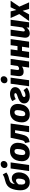

<svg xmlns="http://www.w3.org/2000/svg" viewBox="2310 -3170 879 5538"><g transform="rotate(-90 2749.0 -400.5)"><path d="M547 -294Q547 -220 517.5 -148.5Q488 -77 423 -29Q358 19 260 19Q155 19 92.5 -52Q30 -123 30 -251Q30 -406 87 -529.5Q144 -653 303 -689Q375 -705 410.5 -719Q446 -733 487 -759L543 -656Q504 -626 462 -608.5Q420 -591 354 -577Q289 -563 254 -527Q219 -491 207 -410Q243 -454 284.5 -477Q326 -500 382 -500Q428 -500 465.5 -475Q503 -450 525 -403.5Q547 -357 547 -294ZM367 -301Q367 -378 311 -378Q285 -378 254 -357Q223 -336 199 -301Q196 -262 196 -210Q196 -163 214.5 -137Q233 -111 267 -111Q322 -111 344 -168Q366 -225 367 -301Z M760 0H585L659 -533H834ZM672 -710Q672 -757 704.5 -788.5Q737 -820 785 -820Q826 -820 850.5 -796Q875 -772 875 -734Q875 -687 842.5 -655.5Q810 -624 762 -624Q721 -624 696.5 -648Q672 -672 672 -710Z M868 -210Q868 -295 898 -372.5Q928 -450 996 -500.5Q1064 -551 1171 -551Q1278 -551 1339 -490.5Q1400 -430 1400 -325Q1400 -241 1370.5 -162.5Q1341 -84 1272.5 -32.5Q1204 19 1096 19Q988 19 928 -41.5Q868 -102 868 -210ZM1221 -337Q1221 -381 1205.5 -401.5Q1190 -422 1158 -422Q1095 -422 1071 -351.5Q1047 -281 1047 -200Q1047 -153 1062 -132Q1077 -111 1110 -111Q1173 -111 1197 -183Q1221 -255 1221 -337Z M1881 0H1706L1763 -404H1684L1667 -326Q1635 -185 1614.5 -126.5Q1594 -68 1550.5 -33Q1507 2 1419 15L1394 -116Q1428 -127 1443.5 -142Q1459 -157 1471 -194.5Q1483 -232 1501 -323L1545 -533H1955Z M1989 -210Q1989 -295 2019 -372.5Q2049 -450 2117 -500.5Q2185 -551 2292 -551Q2399 -551 2460 -490.5Q2521 -430 2521 -325Q2521 -241 2491.5 -162.5Q2462 -84 2393.5 -32.5Q2325 19 2217 19Q2109 19 2049 -41.5Q1989 -102 1989 -210ZM2342 -337Q2342 -381 2326.5 -401.5Q2311 -422 2279 -422Q2216 -422 2192 -351.5Q2168 -281 2168 -200Q2168 -153 2183 -132Q2198 -111 2231 -111Q2294 -111 2318 -183Q2342 -255 2342 -337Z M3005 -406Q3005 -346 2965.5 -299Q2926 -252 2832 -221Q2763 -199 2741.5 -182.5Q2720 -166 2720 -144Q2720 -126 2733.5 -116Q2747 -106 2772 -106Q2809 -106 2847 -121Q2885 -136 2918 -161L2991 -62Q2945 -25 2880 -3Q2815 19 2745 19Q2651 19 2593.5 -24.5Q2536 -68 2536 -140Q2536 -203 2578.5 -249Q2621 -295 2728 -329Q2774 -343 2796.5 -354Q2819 -365 2825.5 -374Q2832 -383 2832 -394Q2832 -426 2782 -426Q2754 -426 2721 -415Q2688 -404 2659 -386L2603 -485Q2644 -516 2698.5 -533.5Q2753 -551 2808 -551Q2897 -551 2951 -510.5Q3005 -470 3005 -406Z M3205 0H3030L3104 -533H3279ZM3117 -710Q3117 -757 3149.5 -788.5Q3182 -820 3230 -820Q3271 -820 3295.5 -796Q3320 -772 3320 -734Q3320 -687 3287.5 -655.5Q3255 -624 3207 -624Q3166 -624 3141.5 -648Q3117 -672 3117 -710Z M3745 0H3570L3598 -206Q3537 -158 3450 -158Q3322 -158 3322 -293Q3322 -318 3326 -342L3351 -533H3526L3502 -359Q3500 -339 3500 -334Q3500 -310 3509.5 -299.5Q3519 -289 3538 -289Q3558 -289 3579 -300.5Q3600 -312 3615 -330L3644 -533H3819Z M4171 -205H4050L4021 0H3846L3920 -533H4095L4068 -335H4189L4216 -533H4391L4317 0H4142Z M4431 -113Q4431 -132 4434 -151L4488 -533H4663L4614 -183Q4612 -167 4612 -161Q4612 -124 4643 -124Q4680 -124 4727 -195L4774 -533H4949L4875 0H4723L4726 -73Q4652 19 4559 19Q4496 19 4463.5 -16Q4431 -51 4431 -113Z M5327 -281 5451 0H5261L5207 -186L5103 0H4911L5113 -283L4999 -533H5190L5229 -369L5310 -533H5498Z"/></g></svg>

Font: Trujillo ExtraBold
Style: Italic
Weight: 800
Italic angle: -8°
Designer: Fira Sans original fonts by bBox Type GmbH, Carrois Corporate GbR, & Edenspiekermann AG / Changes by Cristiano Sobral
Foundry: Fira Sans original fonts by bBox Type GmbH, Carrois Corporate GbR, & Edenspiekermann AG / Changes by Cristiano Sobral
Version: Version 4.301;July 28, 2020;FontCreator 13.0.0.2655 64-bit